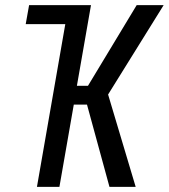

<svg xmlns="http://www.w3.org/2000/svg" viewBox="-20 -731 660 751"><path d="M320.3 -321.8H268.6L212.4 0H124.5L235.4 -636.7H80.6L93.8 -710.9H335.9L280.8 -395.5H324.2L514.6 -710.9H620.1L402.8 -361.3L510.7 0H408.2Z"/></svg>

Font: Roboto Mono
Style: Italic
Weight: 400
Designer: Google
Version: Version 2.000985; 2015; ttfautohint (v1.3)